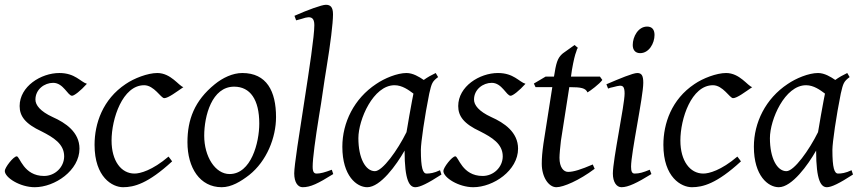

<svg xmlns="http://www.w3.org/2000/svg" viewBox="-22 -762 3593 802"><path d="M341 -412C314 -420 292 -457 226 -457C149 -457 60 -401 60 -319C60 -277 83 -245 152 -213C201 -188 246 -161 246 -109C246 -64 208 -27 162 -27C76 -27 61 -109 48 -109C34 -109 -2 -62 -2 -48C-2 -20 62 20 123 20C207 20 310 -50 310 -141C310 -210 252 -249 198 -273C146 -297 126 -323 126 -346C126 -389 164 -416 200 -416C243 -416 261 -362 279 -362C288 -362 315 -383 341 -412Z M744 -398C725 -403 692 -457 635 -457C595 -457 538 -435 503 -411C407 -347 373 -246 373 -157C373 -21 448 20 492 20C538 20 596 5 697 -88C694 -93 687 -101 682 -108C614 -50 563 -37 540 -37C484 -37 444 -90 444 -175C444 -266 490 -406 580 -406C622 -406 650 -352 664 -352C681 -352 716 -379 744 -398Z M1131 -273C1131 -381 1092 -457 990 -457C950 -457 908 -437 875 -410C790 -341 761 -262 761 -168C761 -61 813 20 904 20C945 20 984 -4 1019 -31C1092 -89 1131 -187 1131 -273ZM1061 -246C1061 -166 1027 -35 937 -35C877 -35 831 -108 831 -195C831 -278 863 -400 956 -400C1023 -400 1061 -346 1061 -246Z M1364 -53C1335 -42 1316 -37 1301 -37C1290 -37 1284 -43 1284 -66C1284 -100 1295 -181 1311 -280C1314 -296 1316 -312 1319 -329L1334 -430C1337 -447 1339 -463 1342 -480C1358 -577 1369 -665 1369 -702C1369 -733 1358 -742 1339 -742C1322 -742 1262 -720 1208 -696L1215 -677C1223 -679 1230 -681 1237 -683C1248 -687 1261 -690 1266 -690C1278 -690 1291 -687 1291 -657C1291 -566 1207 -103 1207 -38C1207 1 1223 20 1242 20C1275 20 1306 5 1370 -35Z M1816 -51C1791 -39 1773 -37 1760 -37C1744 -37 1736 -61 1736 -136C1736 -166 1752 -277 1771 -371C1781 -415 1784 -422 1808 -440L1798 -457C1781 -449 1763 -439 1748 -428C1729 -441 1703 -457 1676 -457C1637 -457 1584 -435 1549 -411C1457 -350 1408 -250 1408 -149C1408 -27 1468 20 1512 20C1567 20 1634 -73 1668 -133C1668 -6 1689 20 1713 20C1732 20 1765 4 1822 -33ZM1676 -210C1639 -135 1576 -47 1544 -47C1505 -47 1475 -101 1475 -185C1475 -262 1537 -406 1626 -406C1658 -406 1685 -386 1705 -371C1702 -356 1697 -331 1692 -302C1691 -295 1689 -287 1688 -280L1680 -233C1679 -225 1677 -217 1676 -210Z M2173 -412C2146 -420 2124 -457 2058 -457C1981 -457 1892 -401 1892 -319C1892 -277 1915 -245 1984 -213C2033 -188 2078 -161 2078 -109C2078 -64 2040 -27 1994 -27C1908 -27 1893 -109 1880 -109C1866 -109 1830 -62 1830 -48C1830 -20 1894 20 1955 20C2039 20 2142 -50 2142 -141C2142 -210 2084 -249 2030 -273C1978 -297 1958 -323 1958 -346C1958 -389 1996 -416 2032 -416C2075 -416 2093 -362 2111 -362C2120 -362 2147 -383 2173 -412Z M2454 -75C2405 -54 2374 -44 2351 -44C2332 -44 2315 -63 2315 -103C2315 -117 2318 -149 2321 -174L2356 -398H2357C2406 -398 2424 -394 2432 -376C2443 -382 2482 -411 2494 -428L2484 -442H2363L2367 -470C2374 -510 2380 -534 2385 -546C2387 -554 2389 -559 2392 -562L2378 -574L2329 -539C2313 -525 2303 -512 2295 -459L2292 -442H2257L2208 -413L2215 -398H2285L2248 -162C2243 -126 2241 -103 2241 -78C2241 -22 2270 20 2302 20C2331 20 2397 -8 2462 -57Z M2712 -616C2712 -639 2701 -651 2681 -651C2644 -651 2621 -609 2621 -574C2621 -553 2632 -540 2652 -540C2689 -540 2712 -581 2712 -616ZM2692 -53C2665 -42 2649 -37 2629 -37C2618 -37 2614 -46 2614 -66C2614 -123 2665 -359 2665 -416C2665 -445 2659 -457 2640 -457C2622 -457 2567 -434 2511 -410L2518 -392C2525 -395 2532 -397 2539 -398C2550 -401 2562 -404 2567 -404C2579 -404 2587 -401 2587 -371C2587 -324 2538 -95 2538 -37C2538 -2 2553 20 2574 20C2602 20 2639 2 2699 -35Z M3120 -398C3101 -403 3068 -457 3011 -457C2971 -457 2914 -435 2879 -411C2783 -347 2749 -246 2749 -157C2749 -21 2824 20 2868 20C2914 20 2972 5 3073 -88C3070 -93 3063 -101 3058 -108C2990 -50 2939 -37 2916 -37C2860 -37 2820 -90 2820 -175C2820 -266 2866 -406 2956 -406C2998 -406 3026 -352 3040 -352C3057 -352 3092 -379 3120 -398Z M3535 -51C3510 -39 3492 -37 3479 -37C3463 -37 3455 -61 3455 -136C3455 -166 3471 -277 3490 -371C3500 -415 3503 -422 3527 -440L3517 -457C3500 -449 3482 -439 3467 -428C3448 -441 3422 -457 3395 -457C3356 -457 3303 -435 3268 -411C3176 -350 3127 -250 3127 -149C3127 -27 3187 20 3231 20C3286 20 3353 -73 3387 -133C3387 -6 3408 20 3432 20C3451 20 3484 4 3541 -33ZM3395 -210C3358 -135 3295 -47 3263 -47C3224 -47 3194 -101 3194 -185C3194 -262 3256 -406 3345 -406C3377 -406 3404 -386 3424 -371C3421 -356 3416 -331 3411 -302C3410 -295 3408 -287 3407 -280L3399 -233C3398 -225 3396 -217 3395 -210Z"/></svg>

Font: Oxford Ugaritic Clay
Style: Regular
Weight: 400
Designer: Jacob Thomas
Foundry: Bengal Creative Media Limited
Version: Version 1.000